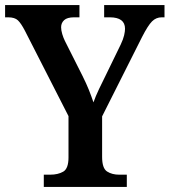

<svg xmlns="http://www.w3.org/2000/svg" viewBox="-21 -734 666 754"><path d="M151 0V-48H176Q207 -48 227.5 -60Q248 -72 248 -116V-278L77 -613Q62 -642 49.5 -654Q37 -666 11 -666H-1V-714H291V-666H270Q243 -666 231 -655Q219 -644 219 -627Q219 -615 223.5 -600Q228 -585 234 -573L303 -436Q318 -406 328 -381Q338 -356 346 -332Q354 -355 368 -384.5Q382 -414 398 -446L453 -559Q463 -580 466.5 -595.5Q470 -611 470 -621Q470 -666 410 -666H388V-714H625V-666H614Q592 -666 576 -650Q560 -634 537 -589L380 -277V-118Q380 -73 399.5 -60.5Q419 -48 447 -48H477V0Z"/></svg>

Font: Noto Serif Hebrew SemiCondensed SemiBold
Style: Regular
Weight: 600
Width: 4
Designer: Monotype Design Team
Foundry: Monotype Imaging Inc.
Version: Version 2.004; ttfautohint (v1.8.4.7-5d5b)